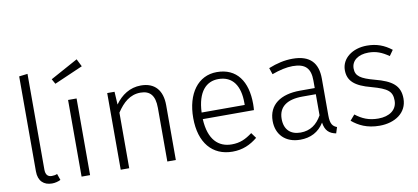

<svg xmlns="http://www.w3.org/2000/svg" viewBox="-72 -1030 2806 1290"><g transform="rotate(-10 1331.0 -385.5)"><path d="M192 11C214 11 235 5 251 -3L236 -46C225 -41 212 -39 199 -39C171 -39 157 -56 157 -90V-743L99 -736V-88C99 -21 137 11 192 11Z M499 -782 311 -679 330 -645 525 -730ZM453 -523H395V0H453Z M893 -534C818 -534 759 -494 717 -435L712 -523H662V0H720V-379C762 -443 811 -487 882 -487C946 -487 980 -452 980 -366V0H1038V-374C1038 -475 988 -534 893 -534Z M1615 -281C1615 -435 1547 -534 1411 -534C1283 -534 1202 -424 1202 -257C1202 -89 1286 11 1424 11C1493 11 1546 -13 1595 -53L1568 -90C1522 -56 1484 -38 1427 -38C1337 -38 1271 -97 1264 -239H1613C1614 -249 1615 -265 1615 -281ZM1558 -284H1264C1270 -426 1331 -486 1413 -486C1512 -486 1558 -413 1558 -299Z M2099 -116V-368C2099 -475 2047 -534 1928 -534C1873 -534 1821 -522 1763 -499L1778 -455C1830 -474 1878 -485 1920 -485C2007 -485 2041 -448 2041 -365V-314H1941C1807 -314 1724 -255 1724 -145C1724 -52 1785 11 1886 11C1956 11 2012 -17 2049 -77C2057 -21 2084 2 2130 11L2143 -30C2115 -41 2099 -58 2099 -116ZM1896 -36C1827 -36 1786 -76 1786 -148C1786 -231 1845 -272 1950 -272H2041V-128C2008 -69 1962 -36 1896 -36Z M2435 -534C2336 -534 2261 -477 2261 -397C2261 -324 2306 -283 2418 -254C2526 -224 2555 -201 2555 -138C2555 -74 2502 -38 2427 -38C2362 -38 2317 -58 2272 -93L2240 -56C2285 -18 2342 11 2427 11C2532 11 2616 -44 2616 -141C2616 -230 2563 -269 2448 -299C2355 -324 2321 -346 2321 -398C2321 -452 2368 -486 2437 -486C2490 -486 2529 -470 2575 -438L2602 -476C2553 -514 2502 -534 2435 -534Z"/></g></svg>

Font: FiraGO Light
Style: Regular
Weight: 300
Designer: bBox Type
Foundry: bBox Type GmbH
Version: Version 1.001;PS 001.001;hotconv 1.0.88;makeotf.lib2.5.64775